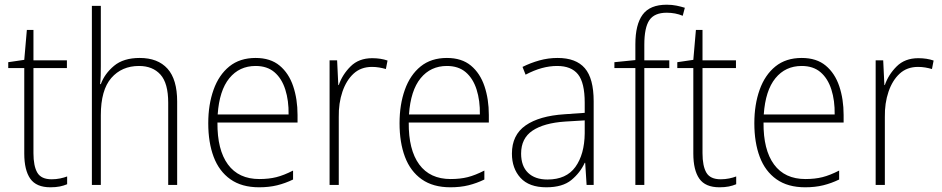

<svg xmlns="http://www.w3.org/2000/svg" viewBox="-20 -785 3997 815"><path d="M199 -24Q218 -24 235 -27.5Q252 -31 265 -36V-3Q251 3 234 6.5Q217 10 194 10Q134 10 108.5 -26.5Q83 -63 83 -133V-496H15V-521L83 -531L94 -658H122V-529H264V-496H122V-135Q122 -80 138.5 -52Q155 -24 199 -24Z M408 -504Q408 -481 407.5 -464.5Q407 -448 405 -428H408Q424 -472 464 -505.5Q504 -539 573 -539Q650 -539 691 -493.5Q732 -448 732 -354V0H694V-349Q694 -432 661 -468.5Q628 -505 570 -505Q497 -505 452.5 -454Q408 -403 408 -296V0H370V-760H408Z M1065 -539Q1128 -539 1167 -506.5Q1206 -474 1224.5 -419Q1243 -364 1243 -297V-265H903Q902 -149 947.5 -87Q993 -25 1081 -25Q1121 -25 1153 -33Q1185 -41 1224 -61V-23Q1191 -7 1156.5 1.5Q1122 10 1080 10Q1006 10 958 -24Q910 -58 887 -119Q864 -180 864 -262Q864 -341 886.5 -404Q909 -467 953.5 -503Q998 -539 1065 -539ZM1065 -505Q996 -505 953.5 -453Q911 -401 904 -299H1205Q1206 -358 1191 -405Q1176 -452 1145 -478.5Q1114 -505 1065 -505Z M1560 -538Q1596 -538 1625 -528L1618 -492Q1604 -496 1589.5 -498.5Q1575 -501 1559 -501Q1512 -501 1481 -472.5Q1450 -444 1433.5 -395.5Q1417 -347 1418 -288V0H1379V-529H1411L1416 -424H1418Q1433 -468 1468 -503Q1503 -538 1560 -538Z M1877 -539Q1940 -539 1979 -506.5Q2018 -474 2036.5 -419Q2055 -364 2055 -297V-265H1715Q1714 -149 1759.5 -87Q1805 -25 1893 -25Q1933 -25 1965 -33Q1997 -41 2036 -61V-23Q2003 -7 1968.5 1.5Q1934 10 1892 10Q1818 10 1770 -24Q1722 -58 1699 -119Q1676 -180 1676 -262Q1676 -341 1698.5 -404Q1721 -467 1765.5 -503Q1810 -539 1877 -539ZM1877 -505Q1808 -505 1765.5 -453Q1723 -401 1716 -299H2017Q2018 -358 2003 -405Q1988 -452 1957 -478.5Q1926 -505 1877 -505Z M2347 -539Q2425 -539 2462.5 -495.5Q2500 -452 2500 -355V0H2470L2464 -94H2462Q2443 -52 2405.5 -21Q2368 10 2299 10Q2226 10 2189.5 -30Q2153 -70 2153 -133Q2153 -212 2211 -252.5Q2269 -293 2376 -300L2462 -306V-349Q2462 -434 2433.5 -469.5Q2405 -505 2345 -505Q2313 -505 2280 -496Q2247 -487 2211 -468L2198 -501Q2232 -518 2269.5 -528.5Q2307 -539 2347 -539ZM2379 -269Q2289 -263 2240.5 -230.5Q2192 -198 2192 -133Q2192 -80 2221.5 -51.5Q2251 -23 2304 -23Q2384 -23 2422.5 -76.5Q2461 -130 2462 -219V-274Z M2821 -496H2715V0H2677V-496H2588V-521L2677 -530V-597Q2677 -681 2708 -723Q2739 -765 2810 -765Q2833 -765 2852 -761Q2871 -757 2887 -752L2878 -718Q2847 -731 2810 -731Q2758 -731 2736.5 -699.5Q2715 -668 2715 -595V-529H2821Z M3039 -24Q3058 -24 3075 -27.5Q3092 -31 3105 -36V-3Q3091 3 3074 6.5Q3057 10 3034 10Q2974 10 2948.5 -26.5Q2923 -63 2923 -133V-496H2855V-521L2923 -531L2934 -658H2962V-529H3104V-496H2962V-135Q2962 -80 2978.5 -52Q2995 -24 3039 -24Z M3383 -539Q3446 -539 3485 -506.5Q3524 -474 3542.5 -419Q3561 -364 3561 -297V-265H3221Q3220 -149 3265.5 -87Q3311 -25 3399 -25Q3439 -25 3471 -33Q3503 -41 3542 -61V-23Q3509 -7 3474.5 1.5Q3440 10 3398 10Q3324 10 3276 -24Q3228 -58 3205 -119Q3182 -180 3182 -262Q3182 -341 3204.5 -404Q3227 -467 3271.5 -503Q3316 -539 3383 -539ZM3383 -505Q3314 -505 3271.5 -453Q3229 -401 3222 -299H3523Q3524 -358 3509 -405Q3494 -452 3463 -478.5Q3432 -505 3383 -505Z M3878 -538Q3914 -538 3943 -528L3936 -492Q3922 -496 3907.5 -498.5Q3893 -501 3877 -501Q3830 -501 3799 -472.5Q3768 -444 3751.5 -395.5Q3735 -347 3736 -288V0H3697V-529H3729L3734 -424H3736Q3751 -468 3786 -503Q3821 -538 3878 -538Z"/></svg>

Font: Noto Sans Telugu SemiCondensed ExtraLight
Style: Regular
Weight: 200
Width: 4
Designer: Jelle Bosma - Monotype Design Team
Foundry: Monotype Imaging Inc.
Version: Version 2.005; ttfautohint (v1.8.4.7-5d5b)